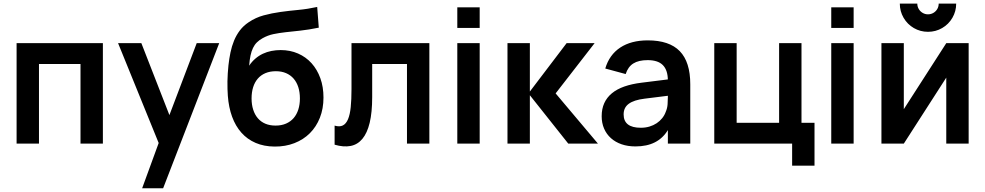

<svg xmlns="http://www.w3.org/2000/svg" viewBox="-20 -772 5296 1032"><path d="M69.2 0V-540H533V0H412.7V-428H189.5V0Z M744 240 848.2 -45.3 850 38.7 614.7 -540H739.8L906.8 -111.8H874.8L1037.3 -540H1158.2L856.8 240Z M1456.3 15.8Q1514.1 16.2 1562.4 -2.6Q1610.8 -21.4 1645.4 -55.9Q1680.1 -90.4 1699.4 -139.2Q1718.7 -188 1718.7 -247.8Q1718.7 -304.8 1701.9 -351.5Q1685.1 -398.2 1654.7 -432.1Q1624.2 -465.9 1581.8 -484.4Q1539.4 -502.9 1488.6 -502.9Q1463 -502.9 1438.7 -498.1Q1414.3 -493.2 1392.8 -483.1Q1371.2 -472.9 1352.7 -457Q1334.1 -441.2 1319.2 -419Q1321.6 -450.4 1326.5 -473.5Q1331.5 -496.6 1339.8 -514Q1348 -531.4 1360.8 -544.1Q1373.5 -556.8 1391.8 -566.8Q1419.2 -582.1 1449.1 -588.5Q1479 -594.8 1514.7 -598.8Q1550.4 -602.8 1594.2 -607.4Q1638.1 -612.1 1693.5 -623.3L1684.9 -734.6Q1633.9 -723.4 1584 -718.8Q1534.2 -714.2 1487.4 -707.7Q1440.6 -701.2 1397.4 -689.5Q1354.2 -677.8 1316.7 -652.5Q1288.2 -633.5 1269.2 -608.4Q1250.2 -583.2 1238 -553.5Q1225.8 -523.8 1218.8 -490.2Q1211.8 -456.7 1207.9 -420.8Q1205.8 -400.2 1204.3 -378.2Q1202.8 -356.2 1202.5 -335Q1202.2 -313.8 1202.8 -293.9Q1203.3 -273.9 1204.6 -257.2Q1209.2 -194.9 1227.5 -144.7Q1245.9 -94.4 1277.6 -58.8Q1309.2 -23.2 1354.1 -3.9Q1398.9 15.4 1456.3 15.8ZM1461.3 -97Q1430.4 -97 1406.5 -107Q1382.5 -117.1 1366.1 -136.2Q1349.7 -155.2 1341 -182.3Q1332.2 -209.3 1332.2 -242.8Q1332.2 -276.4 1340.7 -303.4Q1349.2 -330.3 1365.7 -349.4Q1382.2 -368.5 1406.7 -378.9Q1431.2 -389.2 1462.8 -389.2Q1493.7 -389.2 1517.7 -378.8Q1541.8 -368.4 1558.3 -349.3Q1574.8 -330.2 1583.4 -303.3Q1592 -276.3 1592 -242.8Q1592 -210.3 1583.5 -183.5Q1574.9 -156.6 1558.4 -137.4Q1541.8 -118.2 1517.3 -107.6Q1492.8 -97 1461.3 -97Z M1778.5 -96.8Q1805.3 -88.9 1822.7 -97.7Q1840.1 -106.4 1850.6 -131.2Q1861.1 -155.9 1865.2 -196.3Q1869.3 -236.8 1869.3 -291.8V-540H2287.8V0H2167.5V-428H1980.5V-250.1Q1980.5 -167.9 1967.1 -112.3Q1953.7 -56.7 1927.9 -25.8Q1902.1 5.2 1864.5 12.5Q1826.8 19.8 1778.5 5.7Z M2438 -621.8V-732.5H2558.3V-621.8ZM2438 0V-540H2558.3V0Z M2820.3 -269.9 3034.5 0H3194L2966.5 -270L3176 -540H3025.5ZM2707.7 0H2828V-540H2707.7Z M3461.7 -555Q3372.2 -555 3313.6 -516.2Q3255 -477.3 3233.3 -403.7L3343 -374Q3355.5 -412.8 3384 -430.8Q3412.5 -448.8 3461.3 -448.8Q3488.2 -448.8 3508.6 -442.3Q3529.1 -435.8 3542.7 -422.2Q3556.2 -408.6 3563 -387.8Q3569.8 -366.9 3569.8 -338.2V-251.8Q3569.8 -233.8 3568.3 -211.9Q3566.8 -190 3558.3 -170.7Q3551.9 -152.5 3539.3 -136.8Q3526.8 -121.1 3509.5 -109.6Q3492.2 -98.1 3470.8 -91.7Q3449.3 -85.3 3424.4 -85.3Q3378.2 -85.3 3355.1 -103.3Q3332 -121.3 3332 -157.1Q3332 -175.2 3338.6 -189.3Q3345.2 -203.4 3359.3 -213.9Q3373.3 -224.3 3394.5 -231.2Q3415.7 -238.1 3444.3 -241.6L3601.6 -261.2L3594.6 -348.2L3427.7 -327.4Q3375.9 -321 3335.9 -307Q3295.9 -292.9 3268.8 -270.5Q3241.8 -248.2 3227.9 -217.6Q3214 -187 3214 -147.1Q3214 -110.7 3227 -80.7Q3239.9 -50.8 3263.8 -29.4Q3287.7 -8 3321 3.5Q3354.3 15 3395.6 15Q3456.8 15 3500 -7Q3543.1 -28.9 3569.8 -72.7V0H3690.2V-318.8Q3690.2 -438.9 3633.8 -497Q3577.5 -555 3461.7 -555Z M4237.7 118.3V0H3819.2V-540H3939.5V-112H4167.7V-540H4288V-112H4358V118.3Z M4448 -621.8V-732.5H4568.3V-621.8ZM4448 0V-540H4568.3V0Z M4968 -601Q4926.8 -601 4891.9 -621.2Q4857 -641.5 4836.8 -676.4Q4816.5 -711.3 4816.5 -752.5H4910.5Q4910.5 -736.7 4918.3 -723.6Q4926 -710.5 4939.1 -702.8Q4952.2 -695 4967.8 -695Q4983.9 -695 4997.1 -702.8Q5010.2 -710.5 5017.9 -723.6Q5025.5 -736.7 5025.5 -752.5H5119.5Q5119.5 -711.3 5099.2 -676.4Q5079 -641.5 5044.1 -621.2Q5009.2 -601 4968 -601ZM5186.5 -540V0H5066.2V-354.8L4838 0H4717.7V-540H4838V-185.2L5066.2 -540Z"/></svg>

Font: Vela Sans GX ExtLt
Style: Regular
Weight: 200
Designer: Principal design: Mikhail Sharanda - project Manrope.
Design modification: Ravid Balaliev
Foundry: Mikhail Sharanda
Version: Version 1.001